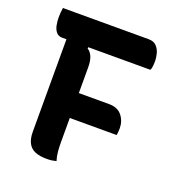

<svg xmlns="http://www.w3.org/2000/svg" viewBox="-128 -807 857 920"><g transform="rotate(20 300.0 -347.0)"><path d="M259 0Q247 3 236.5 4.5Q226 6 211 6Q174 6 150.5 -4Q127 -14 115.5 -36.5Q104 -59 104 -94Q104 -156 104 -218Q104 -280 104 -341.5Q104 -403 104 -465Q104 -527 104 -589H223L214 -559Q232 -547 240 -526Q248 -505 248 -475Q248 -412 248 -348.5Q248 -285 248 -221.5Q248 -158 248 -94Q248 -69 250 -45.5Q252 -22 259 0ZM37 -700H474Q501 -700 515 -684.5Q529 -669 534 -648.5Q539 -628 539 -613Q539 -604 538.5 -595Q538 -586 536.5 -578.5Q535 -571 532 -565H82Q63 -565 52 -578Q41 -591 37 -611Q33 -631 33 -652Q33 -663 34 -675.5Q35 -688 37 -700ZM188 -343H402Q446 -343 468 -315.5Q490 -288 490 -251Q490 -244 489.5 -238Q489 -232 488.5 -226.5Q488 -221 487 -216H188Z"/></g></svg>

Font: Recursive Monospace Casual
Style: Bold
Weight: 700
Version: Version 1.047